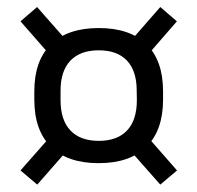

<svg xmlns="http://www.w3.org/2000/svg" viewBox="-20 -574 547 532"><path d="M253.2 -121.9Q166.8 -121.9 121 -167.4Q75.1 -212.9 75.1 -297.7V-321.2Q75.1 -406 121.2 -451.2Q167.3 -496.3 253.7 -496.3Q340.1 -496.3 386 -451.2Q431.8 -406 431.8 -321.2V-297.7Q431.8 -212.9 385.7 -167.4Q339.6 -121.9 253.2 -121.9ZM253.7 -183.7Q304.8 -183.7 332 -212.4Q359.2 -241.2 359.2 -296.5L358.8 -322.4Q358.8 -377.6 331.8 -406.1Q304.8 -434.6 253.7 -434.6Q202.5 -434.6 175.2 -406.1Q147.8 -377.6 147.8 -322.4V-296.5Q147.8 -241.2 175.2 -212.4Q202.5 -183.7 253.7 -183.7ZM379.7 -205.4 470.5 -101.7 424.1 -62.5 334 -164.5ZM172.8 -164.6 83.2 -62.5 36.8 -101.7 128.9 -206.4ZM124.3 -414.9 36.8 -514.9 82.7 -554.5 171.5 -453.7ZM334 -451.5 424.1 -554.5 470.1 -514.9 379.4 -410.4Z"/></svg>

Font: Anek Gujarati Medium
Style: Regular
Weight: 500
Designer: Mrunmayee Ghaisas (Gujarati), Yesha Goshar (Latin)
Foundry: Ek Type
Version: Version 1.003